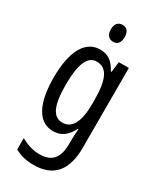

<svg xmlns="http://www.w3.org/2000/svg" viewBox="-241 -816 944 1133"><g transform="rotate(30 231.0 -249.5)"><path d="M240 -739C209 -739 192 -719 192 -681C192 -645 210 -624 240 -624C270 -624 286 -645 286 -681C286 -718 271 -739 240 -739ZM199 -547C101 -547 42 -452 42 -266C42 -85 98 10 196 10C250 10 288 -18 317 -75H321C318 -43 317 -13 317 9V25C317 129 275 168 193 168C153 168 113 156 68 132V209C107 230 146 240 195 240C337 240 398 155 398 6V-537H330L321 -466H316C287 -523 250 -547 199 -547ZM216 -475C286 -475 317 -412 317 -270V-245C317 -123 283 -61 219 -61C155 -61 125 -123 125 -265C125 -402 153 -475 216 -475Z"/></g></svg>

Font: Noto Sans Lao Looped ExtraCondensed
Style: Regular
Weight: 400
Width: 2
Designer: Mark Frömberg, Ben Mitchell
Foundry: The Fontpad Ltd
Version: Version 1.003